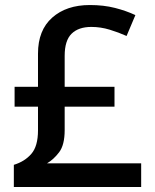

<svg xmlns="http://www.w3.org/2000/svg" viewBox="-20 -743 615 763"><path d="M337 -723Q392 -723 437 -711.5Q482 -700 518 -683L483 -600Q452 -614 416 -625Q380 -636 343 -636Q292 -636 264.5 -609Q237 -582 237 -521V-398H435V-319H237V-226Q237 -167 215 -138Q193 -109 167 -94H541V0H35V-88Q78 -101 104.5 -131.5Q131 -162 131 -225V-319H38V-398H131V-530Q131 -623 187.5 -673Q244 -723 337 -723Z"/></svg>

Font: Noto Sans Thai Looped Medium
Style: Regular
Weight: 500
Designer: Sasikarn Vongin, Ben Mitchell
Foundry: The Fontpad Ltd
Version: Version 1.001; ttfautohint (v1.8.4.7-5d5b)